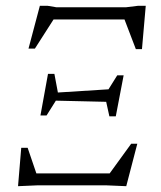

<svg xmlns="http://www.w3.org/2000/svg" viewBox="-20 -637 554 660"><path d="M78 -470 117 -617H144L174 -612H413L454 -617H481L468 -468H447L408 -570H164L100 -470ZM42 3 53 -129H75L105 -41H357L431 -143H452L414 3L343 0H111ZM119 -240 145 -383H167L179 -319L353 -330L383 -378H405L378 -237H356L345 -287L172 -291L140 -240Z"/></svg>

Font: Ancizar Serif Light
Style: Italic
Weight: 300
Italic angle: -4°
Designer: Cesar Puertas, Viviana Monsalve, Julian Moncada, Julian Prieto, Jose Castro, Felipe Aragon, Mariel Hernandez, Sara Alarc
Version: Version 8.100